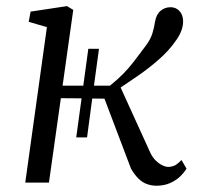

<svg xmlns="http://www.w3.org/2000/svg" viewBox="-20 -582 636 612"><path d="M478.5 10Q462.5 10 447.8 4.5Q433 -1 420.8 -13.2Q408.5 -25.5 397.5 -44.5L313 -267.5L274 -268L257.5 -144H223L240 -268.5L174 -269L136 0H60.5L129.5 -495.5L71.5 -512.5L77.5 -545L193.5 -562.5L213.5 -550.5L179.5 -309H245.5L261.5 -426.5H295.5L279.5 -309H330.5Q356 -329.5 373.5 -347.5Q391 -365.5 407.2 -386.5Q423.5 -407.5 444.5 -436Q460 -456.5 466 -476.5Q472 -496.5 474 -512Q478 -536 491.8 -547.5Q505.5 -559 523.5 -559Q540.5 -559 551.5 -547.5Q562.5 -536 563.5 -517.5Q564.5 -503.5 559.2 -487.5Q554 -471.5 542 -454.5Q520 -422 487.2 -393.2Q454.5 -364.5 421.2 -341.5Q388 -318.5 364.5 -303L459 -95.5Q466 -80.5 476.2 -70.5Q486.5 -60.5 497.2 -55.2Q508 -50 516.5 -50Q526 -50 535.2 -53.8Q544.5 -57.5 558.5 -72L574.5 -44.5Q567 -32 553.8 -19.2Q540.5 -6.5 521.5 1.8Q502.5 10 478.5 10Z"/></svg>

Font: Merriweather 28pt Light
Style: Italic
Weight: 300
Italic angle: -7.8°
Version: Version 2.101